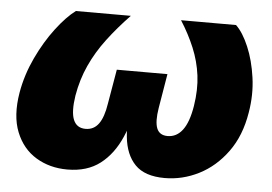

<svg xmlns="http://www.w3.org/2000/svg" viewBox="-44 -600 943 666"><g transform="rotate(5 427.5 -267.0)"><path d="M212.4 7.8Q150.9 7.8 103.3 -21Q55.7 -49.8 33.2 -106Q10.7 -162.1 24.4 -243.7Q35.2 -306.2 63.2 -365.7Q91.3 -425.3 126.7 -471.9Q162.1 -518.6 194.3 -542.5H385.7Q341.3 -496.1 307.1 -450.7Q272.9 -405.3 250.5 -356.2Q228 -307.1 218.3 -250Q209.5 -192.9 220.9 -165.5Q232.4 -138.2 263.2 -138.2Q292 -138.2 308.8 -161.4Q325.7 -184.6 333 -232.4L353.5 -352.1H529.8L509.8 -232.4Q502 -184.6 511.2 -161.4Q520.5 -138.2 548.8 -138.2Q580.1 -138.2 600.8 -165.5Q621.6 -192.9 630.9 -250Q640.1 -307.6 633.8 -356.7Q627.4 -405.8 608.4 -451.4Q589.4 -497.1 560.5 -542.5H752Q776.9 -518.6 796.6 -471.9Q816.4 -425.3 824.7 -365.7Q833 -306.2 822.3 -243.7Q809.1 -162.1 768.1 -106Q727.1 -49.8 670.2 -21Q613.3 7.8 551.3 7.8Q481.9 7.8 448.2 -26.9Q414.6 -61.5 408.4 -123.3Q402.3 -185.1 415 -266.6H439.5Q425.3 -185.1 398.4 -123.3Q371.6 -61.5 326.4 -26.9Q281.2 7.8 212.4 7.8Z"/></g></svg>

Font: Inter 16pt Black
Style: Italic
Weight: 900
Italic angle: -9.3988°
Version: Version 4.001;git-66647c0bb